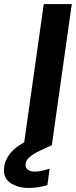

<svg xmlns="http://www.w3.org/2000/svg" viewBox="-105 -720 376 952"><path d="M13 0 112 -700H251L152 0ZM38 212Q-18 212 -55 186Q-92 160 -84 105Q-78 64 -42 27Q-6 -10 83 -46L130 -65L152 0L98 25Q59 43 41.5 59Q24 75 22 92Q20 110 32 120.5Q44 131 67 131Q82 131 101.5 127Q121 123 141 116L130 198Q109 204 86 208Q63 212 38 212Z"/></svg>

Font: Host Grotesk Black
Style: Italic
Weight: 900
Italic angle: -8°
Designer: Doğukan Karapınar based on Poppins by Indian Type Foundry, Jonny Pinhorn
Foundry: Element Type
Version: Version 1.000; ttfautohint (v1.8.4.7-5d5b);gftools[0.9.33]